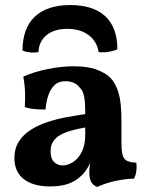

<svg xmlns="http://www.w3.org/2000/svg" viewBox="-20 -730 586 759"><path d="M364 9Q347 2 340 -11.5Q333 -25 333 -49Q333 -61 335 -77.5Q337 -94 342 -109L345 -112Q338 -86 325 -64.5Q312 -43 294 -29Q274 -11 245.5 -2Q217 7 178 7Q111 7 74 -22Q37 -51 37 -105Q37 -143 54.5 -170.5Q72 -198 102 -217Q132 -236 169 -248Q206 -260 244.5 -267Q283 -274 317 -279Q317 -308 315.5 -327.5Q314 -347 309.5 -360.5Q305 -374 295 -384Q284 -398 269.5 -403.5Q255 -409 239 -409Q211 -409 194.5 -392.5Q178 -376 170 -350Q162 -324 160 -297Q136 -297 115 -299Q94 -301 78 -307Q80 -334 79 -365Q78 -396 72 -427Q114 -446 168.5 -457Q223 -468 271 -468Q328 -468 363 -454.5Q398 -441 416 -423Q437 -401 448.5 -363.5Q460 -326 460 -256V-169Q460 -137 464 -119.5Q468 -102 480.5 -95Q493 -88 519 -87Q521 -71 519 -54.5Q517 -38 510 -24Q474 -23 435.5 -14.5Q397 -6 364 9ZM228 -76Q248 -76 269 -89.5Q290 -103 303.5 -130Q317 -157 317 -199V-226Q288 -221 262.5 -214Q237 -207 218.5 -196.5Q200 -186 190 -170.5Q180 -155 180 -132Q180 -102 194.5 -89Q209 -76 228 -76ZM69 -530Q69 -618 117.5 -664Q166 -710 258 -710Q349 -710 396.5 -665.5Q444 -621 444 -535Q428 -528 408.5 -525Q389 -522 370 -524Q363 -567 330 -591.5Q297 -616 246 -616Q195 -616 164.5 -591.5Q134 -567 132 -524Q114 -521 97.5 -523Q81 -525 69 -530Z"/></svg>

Font: Vollkorn
Style: Bold
Weight: 700
Designer: Friedrich Althausen
Foundry: Friedrich Althausen
Version: Version 5.000